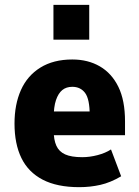

<svg xmlns="http://www.w3.org/2000/svg" viewBox="-20 -763 575 794"><path d="M308 11Q216 11 156.5 -20Q97 -51 68.5 -109.5Q40 -168 40 -252Q40 -331 66.5 -390.5Q93 -450 147 -483.5Q201 -517 279 -517Q344 -517 393 -488.5Q442 -460 469.5 -404Q497 -348 497 -261V-204H181V-302H361L351 -286Q351 -353 332 -378.5Q313 -404 279 -404Q254 -404 237.5 -390.5Q221 -377 211.5 -349Q202 -321 202 -276V-223Q202 -185 213 -160.5Q224 -136 249.5 -124.5Q275 -113 320 -113Q351 -113 383.5 -121.5Q416 -130 439 -145L481 -34Q437 -8 395 1.5Q353 11 308 11ZM201 -599V-743H349V-599Z"/></svg>

Font: Nunito Sans 7pt Condensed Black
Style: Regular
Weight: 900
Width: 3
Designer: Vernon Adams
Foundry: Vernon Adams
Version: Version 3.101;gftools[0.9.27]